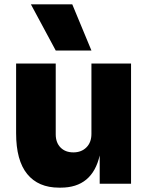

<svg xmlns="http://www.w3.org/2000/svg" viewBox="-20 -844 690 882"><path d="M54 -232V-552H236V-227Q236 -189 258 -166.5Q280 -144 317 -144Q354 -144 377 -167Q400 -190 400 -229V-552H582V0H438V-130Q404 18 259 18H251Q156 18 105 -44.5Q54 -107 54 -232ZM122 -824H312L400 -612H236Z"/></svg>

Font: Sora-SIA ExtraBold
Style: Regular
Weight: 800
Designer: Jonathan Barnbrook, Julián Moncada
Foundry: Barnbrook Fonts
Version: Version 2.000